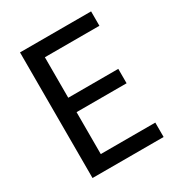

<svg xmlns="http://www.w3.org/2000/svg" viewBox="-166 -811 863 924"><g transform="rotate(-30 265.0 -349.0)"><path d="M80 0V-698H475V-618H172V-393H450V-313H172V-80H475V0Z"/></g></svg>

Font: IBM Plex Sans Condensed Text
Style: Regular
Weight: 450
Width: 3
Designer: Mike Abbink, Paul van der Laan, Pieter van Rosmalen
Foundry: Bold Monday
Version: Version 1.1